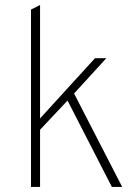

<svg xmlns="http://www.w3.org/2000/svg" viewBox="-20 -742 543 762"><path d="M103 0V-704L139 -722V-272L357 -511H402L274 -371L465 0H424L248 -343L139 -227V0Z"/></svg>

Font: Overpass Thin
Style: Regular
Weight: 250
Designer: Delve Withrington, Dave Bailey, Thomas Jockin
Foundry: Delve Fonts LLC
Version: Version 4.000